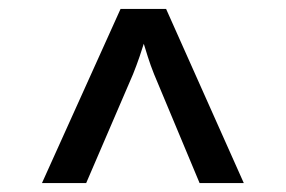

<svg xmlns="http://www.w3.org/2000/svg" viewBox="-20 -750 640 430"><path d="M74 -340 250 -730H352L526 -340H427L325 -584Q317 -604 311 -623Q305 -642 302 -652Q299 -642 292.5 -623Q286 -604 278 -584L173 -340Z"/></svg>

Font: JetBrains Mono NL SemiBold
Style: Regular
Weight: 600
Designer: Philipp Nurullin, Konstantin Bulenkov
Foundry: JetBrains
Version: Version 2.304; ttfautohint (v1.8.4.7-5d5b)